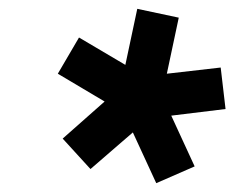

<svg xmlns="http://www.w3.org/2000/svg" viewBox="-20 -771 531 435"><path d="M185 -388 122 -457 217 -541 111 -604 159 -686 264 -624 291 -751 385 -731 358 -604 480 -618 491 -524 368 -509 421 -394 334 -356 281 -471Z"/></svg>

Font: Plus Jakarta Display Medium
Style: Italic
Weight: 500
Italic angle: -12°
Designer: Gumpita Rahayu
Foundry: Tokotype Studio
Version: Version 1.000